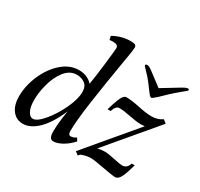

<svg xmlns="http://www.w3.org/2000/svg" viewBox="-154 -925 1179 1131"><g transform="rotate(30 435.5 -360.0)"><path d="M23 -120Q23 -191 54 -263.5Q85 -336 138 -383Q191 -430 253 -430Q284 -430 308 -419Q332 -408 346 -391Q355 -440 366.5 -540Q378 -640 378 -651Q378 -675 343 -675Q328 -675 319 -673L313 -698Q370 -730 432 -730Q452 -730 461 -725.5Q470 -721 470 -708Q470 -693 463 -651L457 -617Q427 -440 407 -301Q387 -162 387 -94Q387 -67 404 -67Q421 -67 441 -80L453 -60Q419 -24 386.5 -7Q354 10 331 10Q314 10 307.5 -3Q301 -16 301 -39Q301 -100 316 -186Q272 -85 222 -37.5Q172 10 123 10Q77 10 50 -25.5Q23 -61 23 -120ZM334 -326Q334 -368 309.5 -384Q285 -400 257 -400Q208 -400 174 -355.5Q140 -311 124 -245Q111 -193 111 -144Q111 -98 125 -71.5Q139 -45 159 -45Q187 -45 229 -95Q271 -145 302.5 -212Q334 -279 334 -326ZM753 -337Q735 -335 728 -335Q697 -335 648.5 -345Q600 -355 571 -355Q546 -355 534 -314H513Q522 -348 538 -389.5Q554 -431 575 -431Q609 -431 665.5 -419Q722 -407 756 -407Q799 -407 830 -429L852 -411L576 -84Q603 -90 626 -90Q645 -90 692.5 -80Q740 -70 752 -70Q786 -71 796 -108H817Q801 -50 786.5 -20Q772 10 750 10Q731 10 662.5 -3Q594 -16 573 -16Q542 -16 507 -2L497 10L475 -7ZM675 -526 639 -574Q620 -599 590 -629Q574 -645 574 -649Q574 -657 587 -657Q597 -657 614 -645L711 -572L831 -645Q853 -657 860 -657Q871 -657 871 -650Q871 -646 844 -625Q801 -589 785 -574L735 -526Q709 -502 701 -501Q693 -501 675 -526Z"/></g></svg>

Font: Unna
Style: Italic
Weight: 400
Italic angle: -8.05°
Designer: Jorge de Buen Unna
Foundry: Omnibus-Type
Version: Version 2.008